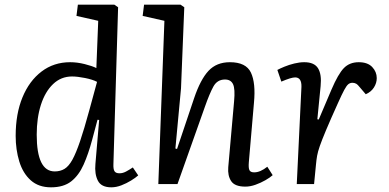

<svg xmlns="http://www.w3.org/2000/svg" viewBox="-20 -787 1664 821"><path d="M465 -86Q464 -64 469.5 -55Q475 -46 491 -46Q505 -46 519 -53.5Q533 -61 548 -71L571 -37Q560 -27 540.5 -15Q521 -3 499 5.5Q477 14 456 14Q413 14 398.5 -14.5Q384 -43 388 -86L404 -274L397 -275L374 -189Q358 -129 337.5 -83Q317 -37 284.5 -11.5Q252 14 198 14Q145 14 111.5 -16Q78 -46 62.5 -96.5Q47 -147 47 -206Q47 -300 76 -370.5Q105 -441 157.5 -481Q210 -521 280 -521Q310 -521 342 -513Q374 -505 392 -496L400 -698L307 -719L313 -767H469L485 -756ZM214 -54Q238 -54 256 -65Q274 -76 289.5 -104Q305 -132 322.5 -183.5Q340 -235 362 -316L395 -437Q376 -447 343.5 -453.5Q311 -460 288 -460Q241 -460 207 -427.5Q173 -395 155 -339Q137 -283 137 -211Q137 -54 214 -54Z M1146 -38Q1135 -28 1115 -16.5Q1095 -5 1072.5 3Q1050 11 1029 11Q984 11 968.5 -12.5Q953 -36 956 -72L981 -354Q986 -407 976.5 -427Q967 -447 942 -447Q909 -447 892.5 -417Q876 -387 856 -330L739 0H657L683 -698L590 -719L596 -767H752L768 -756L754 -409L730 -152L737 -150L810 -367Q837 -447 871.5 -484Q906 -521 963 -521Q1032 -521 1053 -476.5Q1074 -432 1066 -348L1044 -93Q1042 -69 1046.5 -59.5Q1051 -50 1067 -50Q1093 -50 1123 -74Z M1269 -416Q1270 -456 1242 -456Q1225 -456 1183 -438L1166 -488Q1177 -494 1196.5 -502Q1216 -510 1238.5 -515.5Q1261 -521 1281 -521Q1324 -521 1340 -495Q1356 -469 1351 -419L1337 -277L1343 -276L1397 -403Q1426 -471 1450.5 -496Q1475 -521 1514 -521Q1552 -521 1571.5 -500.5Q1591 -480 1591 -453Q1591 -432 1579 -413Q1567 -394 1544 -384L1521 -411Q1510 -425 1503 -429Q1496 -433 1487 -433Q1477 -433 1469.5 -427Q1462 -421 1452 -402.5Q1442 -384 1425 -346Q1392 -273 1374 -230Q1356 -187 1347.5 -162.5Q1339 -138 1336 -121Q1333 -104 1331 -82L1323 0H1249Z"/></svg>

Font: Literata 12pt
Style: Italic
Weight: 400
Italic angle: -2°
Designer: Latin by Veronika Burian and Jose Scaglione. Greek by Irene Vlachou. Cyrillic by Vera Evstafieva
Foundry: TypeTogether
Version: Version 3.002